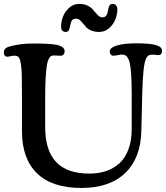

<svg xmlns="http://www.w3.org/2000/svg" viewBox="-21 -930 842 973"><path d="M496.6 -842.3Q510.3 -842.3 516.4 -849.4Q522.5 -856.4 524.9 -870.1Q528.8 -893.1 533.7 -901.6Q538.6 -910.2 550.8 -910.2Q562 -910.2 567.9 -902.1Q573.7 -894 573.7 -882.8Q573.7 -857.4 563.7 -831.8Q553.7 -806.2 531.7 -787.1Q509.8 -768.1 481.4 -768.1Q459.5 -768.1 442.6 -774.9Q425.8 -781.7 416.3 -791.7Q406.7 -801.8 398.9 -811.8Q391.1 -821.8 383.1 -828.6Q375 -835.4 365.7 -835.4Q352.1 -835.4 345.5 -828.6Q338.9 -821.8 336.4 -808.1Q332.5 -784.7 327.9 -776.4Q323.2 -768.1 311 -768.1Q301.8 -768.1 295.2 -774.7Q288.6 -781.2 288.6 -794.9Q288.6 -820.3 298.3 -845.9Q308.1 -871.6 329.8 -890.9Q351.6 -910.2 380.4 -910.2Q402.3 -910.2 419.2 -903.1Q436 -896 445.6 -886Q455.1 -876 462.9 -866.2Q470.7 -856.4 479 -849.4Q487.3 -842.3 496.6 -842.3ZM699.7 -450.7 695.3 -267.1Q692.4 -129.4 613.8 -53.5Q535.2 22.5 391.1 22.5Q243.2 22.5 167 -51.3Q90.8 -125 90.3 -264.2V-454.1Q90.3 -516.6 89.4 -550.8Q88.4 -585 84.5 -608.2Q80.6 -631.3 74.5 -638.9Q68.4 -646.5 57.1 -647.5Q47.9 -648.4 33 -645.3Q18.1 -642.1 14.2 -642.6Q-1.5 -644 -1.5 -663.6Q-1.5 -676.3 5.6 -683.3Q12.7 -690.4 29.8 -695.3Q84 -709.5 144.5 -709.5Q232.9 -709.5 264.2 -703.1Q306.6 -694.8 306.6 -669.9Q306.6 -661.1 301.5 -654.5Q296.4 -647.9 287.1 -647.5Q281.7 -647 271 -648.2Q260.3 -649.4 251 -648.9Q242.7 -648.4 237.3 -645.5Q231.9 -642.6 225.8 -630.9Q219.7 -619.1 216.3 -597.7Q212.9 -576.2 210.4 -537.1Q208 -498 208 -441.9V-285.6Q208 -168 263.2 -109.1Q318.4 -50.3 432.1 -50.3Q478 -50.3 516.1 -63Q554.2 -75.7 583.7 -102.1Q613.3 -128.4 629.9 -173.1Q646.5 -217.8 646.5 -277.3V-456.5Q646 -569.8 636.5 -610.8Q627 -651.9 601.6 -653.3Q595.2 -654.8 576.9 -650.9Q558.6 -647 551.8 -647.5Q544.4 -648.4 539.8 -654.1Q535.2 -659.7 535.2 -668.9Q535.2 -688.5 571.3 -699.5Q607.4 -710.4 671.9 -710.4Q737.3 -710.4 768.8 -701.7Q800.3 -692.9 800.3 -671.9Q800.3 -652.3 783.2 -650.9Q778.8 -650.4 765.4 -652.3Q752 -654.3 742.2 -652.3Q728 -650.9 719.7 -634.3Q711.4 -617.7 706.5 -574.5Q701.7 -531.2 699.7 -450.7Z"/></svg>

Font: Cooper* Medium
Style: Regular
Weight: 500
Designer: Owen Earl
Foundry: indestructible type*
Version: Version 0.001